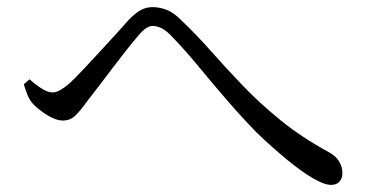

<svg xmlns="http://www.w3.org/2000/svg" viewBox="-20 -613 1040 540"><path d="M911 -93Q892 -93 859.5 -112Q827 -131 786.5 -164.5Q746 -198 703 -239Q661 -282 619.5 -330Q578 -378 538.5 -426Q499 -474 459 -515Q445 -529 432.5 -534.5Q420 -540 409 -540Q400 -540 390.5 -533.5Q381 -527 370 -514Q357 -499 337.5 -474.5Q318 -450 298 -423.5Q278 -397 258.5 -371.5Q239 -346 225 -328Q207 -303 192.5 -288.5Q178 -274 157 -274Q137 -274 111.5 -290Q86 -306 70 -324Q62 -334 56.5 -348Q51 -362 47 -376L63 -390Q81 -374 98 -363.5Q115 -353 128 -353Q138 -353 150 -360Q162 -367 176 -379Q194 -396 216 -419.5Q238 -443 262 -469Q286 -495 307 -518Q328 -541 342 -557Q358 -574 374 -583.5Q390 -593 409 -593Q429 -593 449.5 -585Q470 -577 493 -553Q533 -515 574.5 -468Q616 -421 663.5 -371.5Q711 -322 769.5 -274.5Q828 -227 903 -186Q924 -175 933.5 -159.5Q943 -144 943 -126Q943 -112 935 -102.5Q927 -93 911 -93Z"/></svg>

Font: Noto Serif JP ExtraLight
Style: Regular
Weight: 400
Version: Version 2.003-H1;hotconv 1.1.1;makeotfexe 2.6.0